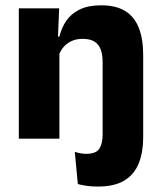

<svg xmlns="http://www.w3.org/2000/svg" viewBox="-20 -523 606 724"><path d="M367 -79V-289Q367 -316 360 -335.8Q353 -355.5 336.5 -366Q320 -376.5 291.5 -376.5Q268 -376.5 250 -368.2Q232 -360 219.8 -345.8Q207.5 -331.5 201.5 -313.5L178 -385H204Q212 -418.5 230.2 -445Q248.5 -471.5 280.5 -487.2Q312.5 -503 361.5 -503Q416.5 -503 451.5 -481.8Q486.5 -460.5 503.2 -418.5Q520 -376.5 520 -313.5V-79ZM51 0V-491.5H203L198 -368.5L204 -354V0ZM348.5 180.5Q326.5 180.5 307 177.8Q287.5 175 273.5 171L262 49.5Q272.5 53 283.2 55Q294 57 305 57Q342.5 57 354.8 37.5Q367 18 367 -16.5V-111.5H520V-6Q520 50.5 503.5 92.2Q487 134 449.8 157.2Q412.5 180.5 348.5 180.5Z"/></svg>

Font: Anek Latin
Style: Bold
Weight: 700
Designer: Yesha Goshar
Foundry: Ek Type
Version: Version 1.003